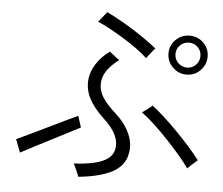

<svg xmlns="http://www.w3.org/2000/svg" viewBox="-56 -868 1112 958"><g transform="rotate(5 500.0 -388.5)"><path d="M370 27Q369 22 363 8.5Q357 -5 351 -19Q345 -33 341 -37Q430 -41 481.5 -62Q533 -83 542 -125Q557 -197 470 -275Q420 -322 397 -366.5Q374 -411 378 -461Q382 -502 407 -540.5Q432 -579 473 -609Q478 -606 488 -597.5Q498 -589 508.5 -581Q519 -573 523 -571Q446 -513 442 -453Q439 -415 460 -380.5Q481 -346 527 -305Q577 -260 599.5 -209Q622 -158 611 -108Q600 -49 540 -16.5Q480 16 370 27ZM863 -528Q823 -528 794 -557Q765 -586 765 -626Q765 -667 794 -695Q823 -723 863 -723Q904 -723 932.5 -695Q961 -667 961 -626Q961 -586 932.5 -557Q904 -528 863 -528ZM908 -62Q888 -91 857.5 -126.5Q827 -162 792 -199Q757 -236 722.5 -268Q688 -300 659 -321Q664 -324 674.5 -332Q685 -340 695.5 -348Q706 -356 709 -359Q737 -338 771.5 -306.5Q806 -275 841 -239Q876 -203 906.5 -168.5Q937 -134 957 -107Q953 -104 942.5 -94.5Q932 -85 922 -75.5Q912 -66 908 -62ZM70 -68Q68 -74 62.5 -87.5Q57 -101 52 -114.5Q47 -128 45 -133Q70 -145 110.5 -164Q151 -183 195.5 -205Q240 -227 280 -246Q320 -265 344 -276Q345 -272 349 -259.5Q353 -247 357 -235Q361 -223 362 -219Q340 -208 300.5 -187.5Q261 -167 216 -144Q171 -121 131.5 -100.5Q92 -80 70 -68ZM656 -592Q635 -612 603.5 -635Q572 -658 535.5 -680.5Q499 -703 464 -722Q429 -741 401 -753Q406 -757 414.5 -768Q423 -779 431.5 -789.5Q440 -800 443 -804Q483 -785 529.5 -758Q576 -731 620.5 -701Q665 -671 698 -644Q694 -641 685 -630Q676 -619 667.5 -608Q659 -597 656 -592ZM863 -563Q889 -563 907 -581.5Q925 -600 925 -626Q925 -652 907 -670Q889 -688 863 -688Q837 -688 818.5 -670Q800 -652 800 -626Q800 -600 818.5 -581.5Q837 -563 863 -563Z"/></g></svg>

Font: Zen Kaku Gothic Antique
Style: Regular
Weight: 400
Designer: Yoshimichi Ohira
Foundry: Positype
Version: Version 1.001